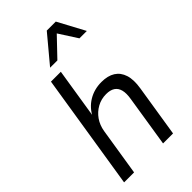

<svg xmlns="http://www.w3.org/2000/svg" viewBox="-276 -1015 1101 1101"><g transform="rotate(-45 274.0 -464.5)"><path d="M38 0 150 -705H230L180 -390H175Q200 -442 247 -470.5Q294 -499 353 -499Q404 -499 436.5 -478.5Q469 -458 482 -417.5Q495 -377 485 -315L435 0H354L403 -310Q410 -352 403 -378.5Q396 -405 376 -418Q356 -431 323 -431Q283 -431 249.5 -412.5Q216 -394 194 -362.5Q172 -331 165 -289L119 0ZM203 -765 340 -929H413L501 -765H441L369 -877L262 -765Z"/></g></svg>

Font: Nunito Sans 10pt SemiCondensed
Style: Italic
Weight: 400
Width: 4
Italic angle: -9°
Designer: Vernon Adams
Foundry: Vernon Adams
Version: Version 3.101;gftools[0.9.27]